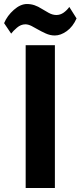

<svg xmlns="http://www.w3.org/2000/svg" viewBox="-79 -936 401 956"><path d="M48.8 0H194.3V-710.9H48.8ZM-58.6 -820.8 -23.4 -768.6Q-14.2 -781.2 5.4 -798.1Q24.9 -814.9 47.4 -814.9Q61.5 -814.9 78.4 -806.4Q95.2 -797.9 110.8 -788.6Q126 -779.8 148.4 -769.5Q170.9 -759.3 193.8 -759.3Q223.1 -759.3 253.4 -781Q283.7 -802.7 302.2 -844.2L266.1 -901.4Q254.4 -884.8 237.8 -873Q221.2 -861.3 201.7 -861.3Q182.6 -861.3 163.3 -872.1Q144 -882.8 128.9 -892.1Q110.8 -903.8 93 -909.9Q75.2 -916 55.2 -916Q22.9 -916 -10 -887Q-43 -857.9 -58.6 -820.8Z"/></svg>

Font: Roboto Flex
Style: wght 700 wdth 25 opsz 34 GRAD 0.00 slnt 0.00 XTRA 468 XOPQ 96 YOPQ 79 YTLC 514 YTUC 712 YTAS 750 YTDE -203.00 YTFI 738
Weight: 700
Width: 1
Designer: Berlow after Robertson
Foundry: Google
Version: Version 3.100